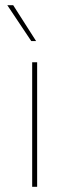

<svg xmlns="http://www.w3.org/2000/svg" viewBox="-20 -714 265 734"><path d="M103 0V-476H122V0ZM30.5 -694 118 -557H99.5L8 -694Z"/></svg>

Font: Anek Latin Expanded Thin
Style: Regular
Weight: 250
Width: 7
Designer: Yesha Goshar
Foundry: Ek Type
Version: Version 1.003